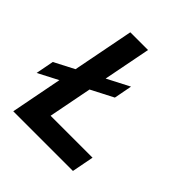

<svg xmlns="http://www.w3.org/2000/svg" viewBox="-238 -811 942 942"><g transform="rotate(45 233.0 -340.0)"><path d="M51 -268 -53 -214 -35 -308 69 -362 131 -680H254L206 -434L322 -494L304 -400L188 -340L144 -114H435L413 0H-1Z"/></g></svg>

Font: Teachers SemiBold
Style: Italic
Weight: 600
Designer: Alfredo Marco Pradil & Chank Diesel
Version: Version 0.009